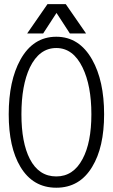

<svg xmlns="http://www.w3.org/2000/svg" viewBox="-20 -877 540 914"><path d="M248 -648.4Q328.1 -648.4 373 -555.7Q415 -469.7 415 -333Q415 -198.2 373 -120.1Q329.1 -37.1 248 -37.1Q165 -37.1 122.1 -120.1Q82 -198.2 82 -333Q82 -470.7 122.1 -555.7Q167 -648.4 248 -648.4ZM248 -702.1Q137.7 -702.1 77.1 -592.8Q21.5 -492.2 21.5 -333Q21.5 -175.8 77.1 -83Q136.7 16.6 248 16.6Q359.4 16.6 418.9 -83Q475.6 -175.8 475.6 -333Q475.6 -492.2 418.9 -592.8Q357.4 -702.1 248 -702.1ZM185.5 -717.8 249 -815.4 312.5 -717.8H389.6L293 -857.4H206.1L109.4 -717.8Z"/></svg>

Font: GulimChe
Style: Regular
Weight: 400
Monospace: yes
Version: Version 2.21